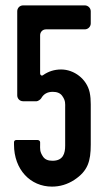

<svg xmlns="http://www.w3.org/2000/svg" viewBox="-20 -687 388 713"><path d="M173 6C202 6 230 -2 256 -19C306 -52 317 -88 317 -150V-300C317 -315 316 -330 313 -344C302 -394 255 -429 207 -429C182 -429 160 -422 140 -408C135 -404 129 -408 129 -414V-556C129 -568 138 -578 151 -578H295C307 -578 317 -588 317 -600V-645C317 -657 307 -667 295 -667H66C53 -667 44 -657 44 -645V-333C44 -321 53 -311 66 -311H116C121 -311 131 -318 133 -322C142 -338 156 -346 176 -346C192 -346 204 -341 211 -331C224 -313 222 -302 222 -287V-146C222 -118 215 -90 175 -90C158 -90 147 -95 140 -105C127 -124 129 -134 129 -150V-159C129 -163 125 -167 120 -167H40C35 -167 32 -163 32 -159V-150C32 -57 93 6 173 6Z"/></svg>

Font: DIN Rundschrift
Style: Eng
Weight: 400
Width: 3
Version: Version 1.027